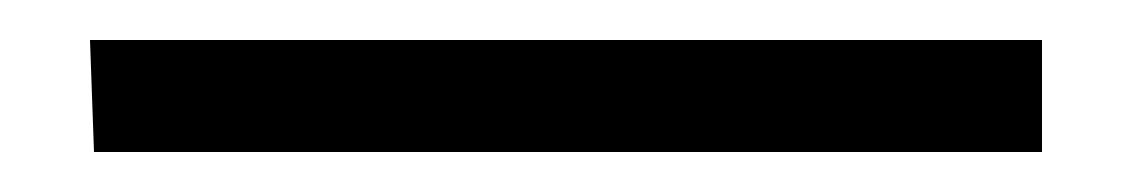

<svg xmlns="http://www.w3.org/2000/svg" viewBox="-20 64 570 96"><path d="M501 84V140H27L25 84Z"/></svg>

Font: Panefresco 250wt
Style: Regular
Weight: 300
Version: Version 1.000